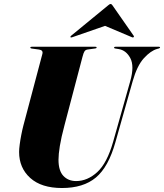

<svg xmlns="http://www.w3.org/2000/svg" viewBox="-20 -935 824 965"><path d="M548.5 -222 635 -528.5Q656 -603 635 -642.8Q614 -682.5 576 -688.5L560 -691Q553.5 -691.5 553.5 -696Q553.5 -700 560.5 -700H778.5Q784.5 -700 784.5 -696.5Q784.5 -693.5 778.5 -691.5L769.5 -689Q737.5 -680 703.2 -642.5Q669 -605 647 -527.5L560 -220Q525 -95.5 462 -42.8Q399 10 291.5 10Q188 10 132 -40.5Q76 -91 76 -171.5Q76 -185.5 79 -208.5Q82 -231.5 87 -257.2Q92 -283 97.5 -304L193 -664Q198 -683 176 -686L139 -691Q132.5 -692 132.5 -696Q132.5 -700 139.5 -700H459.5Q465.5 -700 465.5 -696.5Q465.5 -692 459 -691.5L419.5 -686Q410 -684.5 405 -677.5Q400 -670.5 394.5 -649L304.5 -307Q287.5 -243.5 280.8 -201.5Q274 -159.5 274 -132Q274 -77 298.5 -51Q323 -25 362.5 -25Q419.5 -25 468.8 -70Q518 -115 548.5 -222ZM343.5 -748Q337 -745.5 334.5 -747.5Q332.5 -750.5 337 -755L524 -908.5Q531 -915 536 -915Q540.5 -915 545 -908.5L652 -755Q655 -750.5 650.5 -747.5Q648.5 -745.5 643 -748L508 -805Z"/></svg>

Font: Fraunces 144pt Black
Style: Italic
Weight: 900
Italic angle: -16°
Version: Version 1.000;[0bf87f6ff]